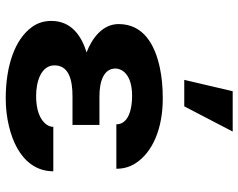

<svg xmlns="http://www.w3.org/2000/svg" viewBox="-101 -721 832 670"><g transform="rotate(90 315.0 -386.0)"><path d="M315.9 -223H416V-317H315.9C264.2 -317 219.1 -331.9 219.1 -373C219.1 -379.7 220.9 -386.5 224.6 -393.5C238.1 -419.3 271.5 -431 314.8 -431C361.8 -431 413.8 -418.1 413.8 -376H568.9C568.9 -401.3 562.3 -424 549.1 -444C509.9 -503.5 427.6 -538 323.6 -538C284.7 -538 249.3 -534.7 217.4 -528C137 -511.2 64 -471.3 64 -384C64 -327.3 113.9 -291.1 163 -272C102.2 -253.6 53 -217.1 53 -149C53 -123.7 60 -101.3 73.9 -82C118 -20.8 211.6 10 323.6 10C390.6 10 453.5 -5.8 496.8 -30C540.3 -54.3 577.7 -94.6 577.7 -156H422.6C422.6 -148 420.2 -140.5 415.4 -133.5C398.2 -108.1 361.4 -96 314.8 -96C262.8 -96 208.1 -114.4 208.1 -160C208.1 -209.8 257.7 -223 315.9 -223ZM298.3 -782 258.7 -613H351.1L439.1 -782Z"/></g></svg>

Font: Asimov
Style: Wid
Weight: 500
Designer: Google
Version: Version 2.000980; 2014